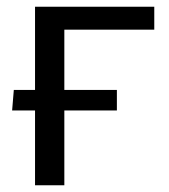

<svg xmlns="http://www.w3.org/2000/svg" viewBox="-20 -550 501 570"><path d="M84 -530V-283H21L16 -222H84V0H171V-222H327V-283H171V-462H438V-530Z"/></svg>

Font: Cheyenne Sans
Style: Regular
Weight: 400
Designer: The Public Sans project authors (U.S. Web Design System), Libre Franklin designed by Pablo Impallari and Rodrigo Fuenzal
Foundry: The Cheyenne Sans Project Authors
Version: Version 2.007